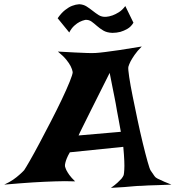

<svg xmlns="http://www.w3.org/2000/svg" viewBox="-120 -909 844 923"><path d="M158.2 -661.1Q207 -658.2 240.7 -656.7Q274.4 -655.3 296.9 -654.3Q322.3 -653.3 339.8 -654.3Q357.4 -655.3 387.7 -659.2Q413.1 -662.1 455.6 -668.5Q498 -674.8 561.5 -685.5Q539.1 -663.1 526.9 -645Q514.6 -627 507.8 -614.3Q500 -598.6 497.1 -587.9Q495.1 -578.1 501 -539.1Q506.8 -500 517.6 -446.8Q528.3 -393.6 541 -333.5Q553.7 -273.4 566.4 -221.2Q579.1 -168.9 589.4 -132.3Q599.6 -95.7 604.5 -88.9Q619.1 -68.4 623 -62Q627 -55.7 636.7 -50.8Q640.6 -48.8 649.4 -44.9Q657.2 -41 670.4 -35.2Q683.6 -29.3 704.1 -21.5Q666 -19.5 638.7 -19Q611.3 -18.6 593.8 -17.6Q573.2 -16.6 558.6 -15.6Q543.9 -15.6 523.4 -13.7Q505.9 -11.7 478 -9.8Q450.2 -7.8 413.1 -5.9Q432.6 -19.5 444.8 -30.8Q457 -42 463.9 -49.8Q471.7 -59.6 474.6 -67.4Q476.6 -76.2 477.5 -93.8Q478.5 -109.4 477.5 -135.3Q476.6 -161.1 472.7 -203.1L215.8 -176.8Q206.1 -160.2 201.2 -147.9Q196.3 -135.7 194.3 -127Q191.4 -116.2 192.4 -109.4Q194.3 -101.6 199.2 -90.8Q204.1 -81.1 213.4 -67.9Q222.7 -54.7 241.2 -37.1Q216.8 -38.1 191.4 -38.1Q166 -38.1 144.5 -37.1Q119.1 -36.1 94.7 -35.2Q70.3 -34.2 39.1 -32.2Q12.7 -30.3 -22.9 -27.8Q-58.6 -25.4 -99.6 -21.5Q-74.2 -33.2 -56.6 -45.4Q-39.1 -57.6 -27.3 -68.4Q-13.7 -80.1 -3.9 -90.8Q2.9 -100.6 23.4 -136.2Q43.9 -171.9 69.8 -220.7Q95.7 -269.5 124.5 -325.2Q153.3 -380.9 176.8 -430.2Q200.2 -479.5 214.8 -515.6Q229.5 -551.8 229.5 -562.5Q227.5 -575.2 219.7 -590.8Q212.9 -604.5 198.7 -622.1Q184.6 -639.6 158.2 -661.1ZM460.9 -275.4Q455.1 -309.6 450.2 -334.5Q445.3 -359.4 442.4 -376Q438.5 -395.5 436.5 -410.2Q433.6 -423.8 429.7 -445.3Q425.8 -463.9 420.4 -491.7Q415 -519.5 407.2 -558.6Q351.6 -447.3 320.8 -386.2Q290 -325.2 276.4 -296.9Q259.8 -263.7 257.8 -257.8ZM157.2 -821.3Q174.8 -846.7 192.9 -860.8Q210.9 -875 226.6 -880.9Q244.1 -887.7 260.7 -888.7Q281.2 -887.7 296.4 -877.9Q311.5 -868.2 325.7 -856.9Q339.8 -845.7 354.5 -836.4Q369.1 -827.1 389.6 -828.1Q404.3 -829.1 420.9 -835Q434.6 -839.8 451.2 -850.1Q467.8 -860.4 482.4 -879.9L521.5 -799.8Q509.8 -780.3 492.7 -770.5Q475.6 -760.7 459 -755.9Q440.4 -751 419.9 -751Q393.6 -752 376.5 -762.2Q359.4 -772.5 346.2 -784.2Q333 -795.9 320.3 -805.2Q307.6 -814.5 290 -813.5Q276.4 -810.5 262.7 -803.7Q251 -797.9 237.3 -785.6Q223.6 -773.4 212.9 -752.9Z"/></svg>

Font: Irish Grover
Style: Regular
Weight: 400
Designer: Squid
Foundry: Font Diner, Inc DBA Sideshow
Version: Version 1.001